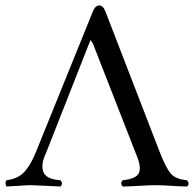

<svg xmlns="http://www.w3.org/2000/svg" viewBox="-68 -677 713 702"><path d="M152.8 -18.1Q164.1 -5.9 152.8 4.9Q127.9 3.9 91.6 2Q55.2 0 44.2 0Q33.2 0 5.1 2Q-22.9 3.9 -43.9 4.9Q-47.9 0 -47.9 -7.1Q-47.9 -14.2 -43.9 -18.1Q-20.5 -21 -2.4 -30.5Q15.6 -40 28.3 -57.1Q41 -74.2 48.1 -87.9Q55.2 -101.6 64.5 -124L271 -633.8Q279.8 -656.7 294.9 -657.2Q309.1 -657.2 317.9 -633.8L515.6 -122.1Q538.6 -63 556.6 -42.2Q574.7 -21.5 615.2 -18.1Q627.4 -5.9 616.2 4.9Q594.2 4.9 558.6 2.4Q522.9 0 502 0Q481 0 441.9 2.4Q402.8 4.9 380.9 4.9Q369.6 -6.3 380.9 -18.1Q430.2 -22.9 439.9 -44.7Q449.7 -66.4 430.7 -110.8L271.5 -518.1L262.7 -530.8L257.8 -518.1L100.1 -117.2Q80.1 -76.2 90.6 -48.6Q101.1 -21 152.8 -18.1Z"/></svg>

Font: Linux Libertine Display
Style: Regular
Weight: 400
Designer: Philipp H. Poll
Foundry: Philipp H. Poll
Version: Version 5.0.9